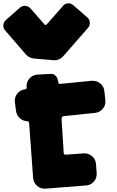

<svg xmlns="http://www.w3.org/2000/svg" viewBox="-42 -1125 698 1148"><path d="M120 -400Q95 -402 76.5 -418.5Q58 -435 54 -461L47 -514Q44 -543 61 -565Q78 -587 107 -591H108Q118 -593 118 -602L117 -605Q115 -634 134 -655.5Q153 -677 182 -679L259 -683Q276 -684 285.5 -676.5Q295 -669 300 -659Q305 -648 307 -632Q307 -625 312 -624Q317 -623 324 -624L506 -642Q535 -644 557 -626.5Q579 -609 582 -580L588 -526Q591 -497 573 -475Q555 -453 526 -450L341 -431Q334 -431 330 -426Q326 -421 326 -414L339 -209Q341 -200 350 -200L432 -206L457 -208Q486 -210 508 -191.5Q530 -173 532 -144L536 -90Q538 -61 519.5 -39.5Q501 -18 472 -16L230 3Q201 5 179.5 -14Q158 -33 156 -62L132 -390Q132 -395 128.5 -397.5Q125 -400 120 -400ZM223 -980Q225 -976 230 -976Q235 -976 238 -980L335 -1090Q346 -1104 364.5 -1105Q383 -1106 397 -1093L480 -1021Q494 -1009 495 -990.5Q496 -972 484 -958L337 -790Q312 -762 277 -765L162 -775Q148 -776 136 -782Q124 -788 114 -798L-11 -943Q-24 -957 -22 -975.5Q-20 -994 -6 -1006L77 -1079Q91 -1091 109 -1090Q127 -1089 140 -1075L223 -980Z"/></svg>

Font: d puntillas B to tiptoe
Style: Regular
Weight: 400
Designer: deFharo
Foundry: deFharo.com
Version: Version 1.001 2012